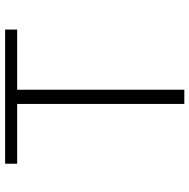

<svg xmlns="http://www.w3.org/2000/svg" viewBox="-15 -725 740 750"><g transform="rotate(-90 355.0 -350.0)"><path d="M614.5 -700V-653H379.5V0H324V-653H90.5V-700Z"/></g></svg>

Font: League Mono UltraLight
Style: Regular
Weight: 200
Width: 6
Designer: Tyler Finck
Foundry: The League of Moveable Type / Tyler Finck
Version: Version 2.210